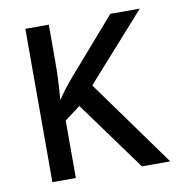

<svg xmlns="http://www.w3.org/2000/svg" viewBox="-66 -599 632 661"><g transform="rotate(-10 250.0 -268.0)"><path d="M65 0H147V-201L202 -242L378 0H477L258 -304L465 -536H362L194 -343C173 -319 159 -300 142 -275H141C145 -325 147 -363 147 -410V-536H65Z"/></g></svg>

Font: Noto Sans Mono ExtraCondensed
Style: Regular
Weight: 400
Width: 2
Designer: Monotype Design Team
Foundry: Monotype Imaging Inc.
Version: Version 2.014